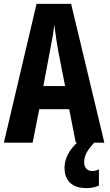

<svg xmlns="http://www.w3.org/2000/svg" viewBox="-20 -734 566 988"><path d="M370 0 336 -172H182L148 0H0L168 -714H346L517 0ZM278 -480Q274 -504 270.5 -526.5Q267 -549 264.5 -569.5Q262 -590 259 -608Q257 -582 251.5 -549.5Q246 -517 239 -482L203 -291H315ZM413 102Q413 121 424 133.5Q435 146 454 146Q466 146 474 143.5Q482 141 489 137V221Q479 226 462.5 230Q446 234 425 234Q387 234 362 221.5Q337 209 324.5 185.5Q312 162 312 130Q312 106 320.5 81.5Q329 57 347.5 32Q366 7 396 -15L465 0Q434 34 423.5 56Q413 78 413 102Z"/></svg>

Font: Noto Sans Display ExtraCondensed
Style: Bold
Weight: 700
Width: 2
Designer: Monotype Design Team
Foundry: Monotype Imaging Inc.
Version: Version 2.003